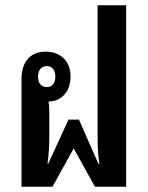

<svg xmlns="http://www.w3.org/2000/svg" viewBox="-20 -712 563 732"><path d="M62 0H180L261 -146L342 0H461V-692H352V-200C352 -142 354 -121 359 -88H355L281 -256H241L164 -88H161C166 -123 168 -154 168 -200V-285C168 -302 167 -315 165 -325C214 -325 249 -363 249 -420C249 -478 212 -515 154 -515C97 -515 62 -478 62 -411ZM159 -380C137 -380 125 -395 125 -420C125 -444 137 -460 159 -460C179 -460 191 -444 191 -420C191 -395 179 -380 159 -380Z"/></svg>

Font: Noto Sans Thai Looped UI Narrow Medium
Style: Regular
Weight: 500
Width: 4
Designer: Cadson Demak Team
Foundry: Cadson Demak Co., Ltd.
Version: Version 1.000